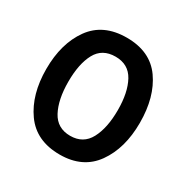

<svg xmlns="http://www.w3.org/2000/svg" viewBox="-118 -570 659 679"><g transform="rotate(30 211.0 -230.5)"><path d="M402 -231Q402 -127 354 -59.5Q306 8 212 8Q116 8 68 -59.5Q20 -127 20 -231Q20 -335 68 -402Q116 -469 212 -469Q308 -469 355 -402.5Q402 -336 402 -231ZM312 -231Q312 -303 288 -347Q264 -391 211 -391Q157 -391 133.5 -347.5Q110 -304 110 -231Q110 -158 134 -113Q158 -68 211 -68Q264 -68 288 -113Q312 -158 312 -231Z"/></g></svg>

Font: Cambay Devanagari
Style: Regular
Weight: 700
Designer: Pooja Saxena
Foundry: Pooja Saxena
Version: Version 1.095;PS 001.095;hotconv 1.0.70;makeotf.lib2.5.58329